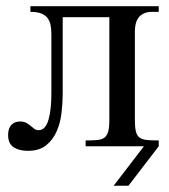

<svg xmlns="http://www.w3.org/2000/svg" viewBox="-20 -467 541 613"><path d="M390.1 126H342.8L439.5 0H253.4V-18.6Q275.9 -18.6 290.8 -20Q305.7 -21.5 314 -28.1Q322.3 -34.7 325.7 -47.9Q329.1 -61 329.1 -84.5V-412.1H180.2V-168.5Q180.2 -139.6 176.5 -107.4Q172.9 -75.2 161.1 -48.1Q149.4 -21 127.4 -3.2Q105.5 14.6 68.8 14.6Q41.5 14.6 23.7 3.2Q5.9 -8.3 5.9 -35.6Q5.9 -57.6 16.4 -68.4Q26.9 -79.1 43.9 -79.1Q56.2 -79.1 64 -74.7Q71.8 -70.3 77.9 -65.2Q84 -60.1 89.6 -55.7Q95.2 -51.3 103 -51.3Q114.7 -51.3 122.6 -60.3Q130.4 -69.3 135 -85.2Q139.6 -101.1 141.8 -122.6Q144 -144 144 -168.5V-358.9Q144 -376.5 140.9 -389.6Q137.7 -402.8 129.9 -411.6Q122.1 -420.4 109.4 -424.8Q96.7 -429.2 77.1 -429.2V-447.3H486.8V-429.2H466.8Q449.7 -429.2 438.7 -423.8Q427.7 -418.5 421.6 -409.7Q415.5 -400.9 413.1 -389.9Q410.6 -378.9 410.6 -367.7V-84.5Q410.6 -60.5 413.8 -47.4Q417 -34.2 425.5 -27.8Q434.1 -21.5 449 -20Q463.9 -18.6 486.8 -18.6V0Z"/></svg>

Font: Doulos SIL CyrE
Style: Regular
Weight: 400
Designer: Walt Agee, Victor Gaultney, Peter Martin, Debbi Hosken, Becca Hirsbrunner
Foundry: SIL International
Version: Version 5.000